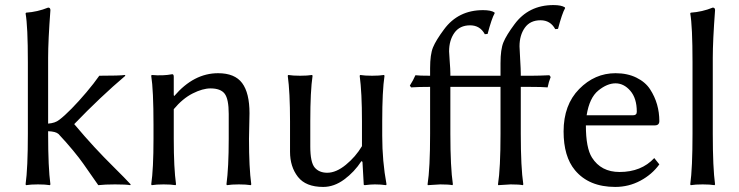

<svg xmlns="http://www.w3.org/2000/svg" viewBox="-20 -728 2916 758"><path d="M90 -200V-482Q90 -625 81 -675L83 -678Q128 -681 170 -698Q179 -698 179 -688Q170 -567 170 -500V-240Q198 -242 214 -255Q234 -270 262.5 -299Q291 -328 321 -363.5Q351 -399 372 -429Q454 -429 473 -432L475 -429Q377 -346 273 -238Q316 -187 352.5 -147.5Q389 -108 431 -66.5Q473 -25 496 0L494 3Q479 0 434 0Q394 0 368 3Q324 -60 309 -81.5Q294 -103 268 -134.5Q242 -166 211 -199Q200 -209 170 -210V-200Q170 -66 179 0L177 3Q159 0 130 0Q101 0 83 3L81 0Q90 -64 90 -200Z M963 -180Q963 -66 972 0L970 3Q952 0 923 0Q894 0 876 3L874 0Q883 -67 883 -180V-278Q883 -337 867 -358Q851 -379 811 -379Q780 -379 740.5 -359Q701 -339 666 -297V-180Q666 -64 675 0L673 3Q655 0 626 0Q597 0 579 3L577 0Q586 -61 586 -180V-235Q586 -373 577 -429L579 -432Q623 -428 660 -435Q666 -435 666 -425V-352L668 -349Q745 -439 841 -439Q907 -439 936 -400Q965 -361 965 -281Q965 -265 964 -230.5Q963 -196 963 -180Z M1407 -92Q1379 -49 1339 -19.5Q1299 10 1256 10Q1187 10 1156 -30Q1125 -70 1125 -129V-249Q1125 -365 1116 -429L1118 -432Q1136 -429 1165 -429Q1194 -429 1212 -432L1214 -429Q1205 -369 1205 -249V-150Q1205 -87 1222.5 -66.5Q1240 -46 1272 -46Q1307 -46 1345.5 -77.5Q1384 -109 1409 -151V-249Q1409 -363 1400 -429L1402 -432Q1420 -429 1449 -429Q1478 -429 1496 -432L1498 -429Q1489 -369 1489 -249V-192Q1489 -91 1506 0L1504 3Q1484 0 1460 0Q1443 0 1420 3Q1416 3 1416 0L1411 -89Z M1678 -385H1677Q1631 -385 1603 -383L1598 -390Q1612 -412 1620 -431Q1635 -429 1678 -429V-459Q1678 -513 1689.5 -541Q1701 -569 1733 -612Q1789 -688 1887 -688Q1918 -688 1932 -679L1933 -676Q1921 -655 1905 -594L1894 -593Q1875 -628 1836 -628Q1795 -628 1774 -598.5Q1753 -569 1753 -525Q1753 -517 1755.5 -485Q1758 -453 1758 -439V-429H1956V-479Q1956 -533 1967.5 -561Q1979 -589 2011 -632Q2067 -708 2165 -708Q2196 -708 2210 -699L2211 -696Q2199 -675 2183 -614L2172 -613Q2153 -648 2114 -648Q2073 -648 2052 -618.5Q2031 -589 2031 -545Q2031 -537 2033.5 -495Q2036 -453 2036 -439V-429H2079Q2107 -429 2149 -431L2154 -424Q2146 -404 2142 -383Q2122 -385 2070 -385H2036V-200Q2036 -67 2046 0L2044 3Q2030 0 1996 0L1947 3L1946 0Q1956 -63 1956 -200V-385H1758V-200Q1758 -67 1768 0L1766 3Q1752 0 1718 0L1669 3L1668 0Q1678 -63 1678 -200Z M2296 -273H2480Q2494 -273 2494 -287Q2494 -340 2468.5 -369.5Q2443 -399 2410 -399Q2377 -399 2342 -370.5Q2307 -342 2296 -273ZM2563 -104 2583 -79Q2554 -39 2508 -14.5Q2462 10 2409 10Q2305 10 2250 -56Q2205 -110 2205 -209Q2205 -314 2266.5 -376.5Q2328 -439 2410 -439Q2457 -439 2492.5 -421.5Q2528 -404 2546.5 -375.5Q2565 -347 2574 -315.5Q2583 -284 2583 -250Q2583 -233 2565 -233H2293Q2293 -144 2317 -106Q2353 -49 2426 -49Q2512 -49 2563 -104Z M2714 -200V-482Q2714 -625 2705 -675L2707 -678Q2752 -681 2794 -698Q2803 -698 2803 -688Q2794 -567 2794 -500V-200Q2794 -66 2803 0L2801 3Q2783 0 2754 0Q2725 0 2707 3L2705 0Q2714 -64 2714 -200Z"/></svg>

Font: Libertinus Sans
Style: Regular
Weight: 400
Designer: Philipp H. Poll
Foundry: Khaled Hosny
Version: Version 6.1